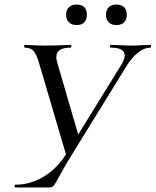

<svg xmlns="http://www.w3.org/2000/svg" viewBox="-20 -822 683 842"><path d="M527 -579Q527 -613 466 -613Q462 -613 462 -619Q462 -625 465 -625L504 -624Q536 -622 560 -622Q579 -622 603 -624L639 -625Q643 -625 642.5 -619Q642 -613 639 -613Q613 -613 586 -592Q559 -571 534 -531L293 -140Q273 -108 258 -81Q243 -54 238 -45Q222 -15 215.5 -7.5Q209 0 196 0H48Q44 0 44 -6Q44 -12 48 -12Q113 -12 172 -47.5Q231 -83 273 -151L512 -538Q527 -562 527 -579ZM89 -613Q86 -613 86 -619Q86 -625 89 -625L121 -624Q149 -622 174 -622Q218 -622 258 -624Q270 -625 289 -625Q293 -625 293 -619Q293 -613 289 -613Q227 -613 227 -572Q227 -563 230 -551L328 -215L274 -129L152 -543Q141 -582 128 -597.5Q115 -613 89 -613ZM270 -758Q270 -779 282.5 -790.5Q295 -802 316 -802Q338 -802 349.5 -790.5Q361 -779 361 -758Q361 -736 349.5 -724Q338 -712 316 -712Q295 -712 282.5 -724Q270 -736 270 -758ZM445 -758Q445 -779 457 -790.5Q469 -802 491 -802Q512 -802 524 -790.5Q536 -779 536 -758Q536 -736 524 -724Q512 -712 491 -712Q469 -712 457 -724Q445 -736 445 -758Z"/></svg>

Font: Cormorant Infant Medium
Style: Italic
Weight: 500
Italic angle: -10°
Designer: Christian Thalmann (Catharsis Fonts)
Foundry: Catharsis Fonts
Version: Version 4.000